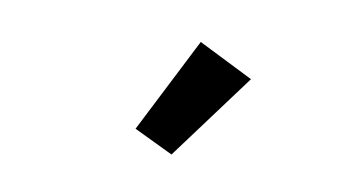

<svg xmlns="http://www.w3.org/2000/svg" viewBox="-38 -873 676 371"><g transform="rotate(10 300.0 -687.0)"><path d="M439 -745 331 -799 236 -612 313 -575Z"/></g></svg>

Font: IBM Mono SemiBold
Style: Regular
Weight: 600
Monospace: yes
Designer: Mike Abbink, Paul van der Laan, Pieter van Rosmalen
Foundry: Bold Monday
Version: Version 2.3